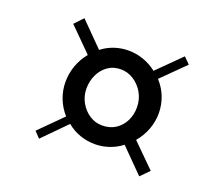

<svg xmlns="http://www.w3.org/2000/svg" viewBox="-102 -806 965 856"><g transform="rotate(20 381.0 -378.5)"><path d="M129 -121.5 235.5 -228Q208 -259 194 -296Q180 -333 180 -372.5Q180 -412.5 193.5 -450Q207 -487.5 232.5 -518.5L124 -627L162.5 -667.5L272 -557Q299 -578 331.2 -588.8Q363.5 -599.5 397.5 -599.5Q434 -599.5 468.2 -587.5Q502.5 -575.5 532 -552.5L641.5 -661L670.5 -632L563 -525.5Q591 -495 605 -458Q619 -421 619 -381.5Q619 -342.5 605 -305.2Q591 -268 564.5 -236.5L673 -129L633 -88.5L524 -198.5Q496.5 -177.5 464 -166.5Q431.5 -155.5 397.5 -155.5Q361 -155.5 326.5 -167.5Q292 -179.5 264 -203L156 -93.5ZM278 -376.5Q278 -341 294.8 -311Q311.5 -281 339 -263Q366.5 -245 399 -245Q436 -245 462.8 -262.5Q489.5 -280 504 -309.2Q518.5 -338.5 518.5 -373Q518.5 -411 501 -441.8Q483.5 -472.5 455 -490.8Q426.5 -509 394 -509Q358 -509 332 -490.2Q306 -471.5 292 -441.5Q278 -411.5 278 -376.5Z"/></g></svg>

Font: Merriweather 144pt
Style: Bold Italic
Weight: 700
Italic angle: -7.8°
Version: Version 2.101